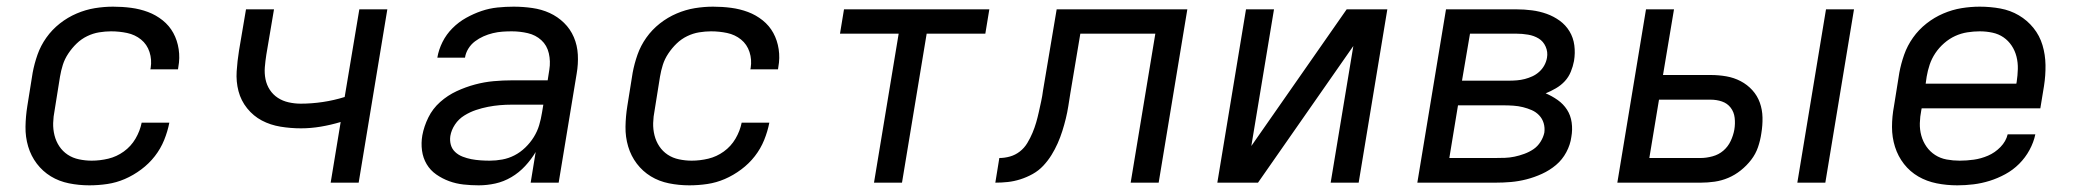

<svg xmlns="http://www.w3.org/2000/svg" viewBox="-20 -548 6240 576"><path d="M248 8Q217 8 187 2Q157 -4 132.5 -19Q108 -34 90.5 -57Q73 -80 64.5 -108.5Q56 -137 56.5 -168Q57 -199 62 -230L78 -330Q83 -357 92.5 -384Q102 -411 119 -435Q136 -459 159.5 -477.5Q183 -496 210 -507.5Q237 -519 264.5 -523.5Q292 -528 319 -528Q347 -528 373.5 -524.5Q400 -521 424 -512Q448 -503 468 -487Q488 -471 500 -449Q512 -427 516 -400.5Q520 -374 515 -347L514 -340H431L432 -344Q436 -369 428.5 -392Q421 -415 403 -429.5Q385 -444 361.5 -449Q338 -454 313 -454Q296 -454 277.5 -451Q259 -448 241.5 -439.5Q224 -431 210 -417.5Q196 -404 185 -387.5Q174 -371 168.5 -353.5Q163 -336 160 -318L144 -218Q140 -198 139.5 -179Q139 -160 143.5 -142Q148 -124 158 -109Q168 -94 183 -84Q198 -74 217 -70Q236 -66 255 -66Q280 -66 305 -72Q330 -78 351.5 -93.5Q373 -109 386.5 -132Q400 -155 405 -180H488Q483 -154 472.5 -128Q462 -102 444.5 -79.5Q427 -57 403.5 -39.5Q380 -22 354.5 -11Q329 0 302 4Q275 8 248 8Z M972 0 1002 -182Q972 -173 942 -168Q912 -163 883 -163Q852 -163 821.5 -168Q791 -173 765.5 -186.5Q740 -200 721.5 -223Q703 -246 695.5 -274.5Q688 -303 690 -334Q692 -365 697 -396L718 -520H802L779 -384Q776 -365 774.5 -346.5Q773 -328 776.5 -310.5Q780 -293 789.5 -278.5Q799 -264 813.5 -254.5Q828 -245 846 -241Q864 -237 882 -237Q915 -237 948.5 -242Q982 -247 1014 -257L1058 -520H1142L1056 0Z M1416 8Q1393 8 1370.5 5.5Q1348 3 1327.5 -4.5Q1307 -12 1289 -24.5Q1271 -37 1260 -55.5Q1249 -74 1246 -96.5Q1243 -119 1247 -142Q1252 -169 1265 -195.5Q1278 -222 1300.5 -242Q1323 -262 1350 -274.5Q1377 -287 1405 -294.5Q1433 -302 1461 -304.5Q1489 -307 1516 -307H1623L1628 -339Q1632 -364 1626.5 -388Q1621 -412 1604 -427.5Q1587 -443 1563.5 -448.5Q1540 -454 1515 -454Q1501 -454 1487 -453Q1473 -452 1458.5 -448.5Q1444 -445 1430.5 -439Q1417 -433 1405 -424Q1393 -415 1385 -402Q1377 -389 1375 -375H1292Q1296 -399 1307.5 -422Q1319 -445 1337.5 -463.5Q1356 -482 1378.5 -494.5Q1401 -507 1424.5 -515Q1448 -523 1472.5 -525.5Q1497 -528 1521 -528Q1549 -528 1577 -524Q1605 -520 1629 -509Q1653 -498 1672 -479.5Q1691 -461 1701.5 -436.5Q1712 -412 1713.5 -384Q1715 -356 1710 -327L1656 0H1572L1587 -92Q1574 -70 1555.5 -50Q1537 -30 1514 -16.5Q1491 -3 1466 2.5Q1441 8 1416 8ZM1449 -66Q1468 -66 1487 -69.5Q1506 -73 1523.5 -82Q1541 -91 1556 -105.5Q1571 -120 1581.5 -137Q1592 -154 1597.5 -172.5Q1603 -191 1606 -210L1610 -234H1515Q1497 -234 1479.5 -232.5Q1462 -231 1444 -227.5Q1426 -224 1408 -218Q1390 -212 1373 -201.5Q1356 -191 1345 -174.5Q1334 -158 1331 -140Q1329 -126 1332.5 -113.5Q1336 -101 1345.5 -92Q1355 -83 1368 -78Q1381 -73 1394 -70.5Q1407 -68 1421 -67Q1435 -66 1449 -66Z M2048 8Q2017 8 1987 2Q1957 -4 1932.5 -19Q1908 -34 1890.5 -57Q1873 -80 1864.5 -108.5Q1856 -137 1856.5 -168Q1857 -199 1862 -230L1878 -330Q1883 -357 1892.5 -384Q1902 -411 1919 -435Q1936 -459 1959.5 -477.5Q1983 -496 2010 -507.5Q2037 -519 2064.5 -523.5Q2092 -528 2119 -528Q2147 -528 2173.5 -524.5Q2200 -521 2224 -512Q2248 -503 2268 -487Q2288 -471 2300 -449Q2312 -427 2316 -400.5Q2320 -374 2315 -347L2314 -340H2231L2232 -344Q2236 -369 2228.5 -392Q2221 -415 2203 -429.5Q2185 -444 2161.5 -449Q2138 -454 2113 -454Q2096 -454 2077.5 -451Q2059 -448 2041.5 -439.5Q2024 -431 2010 -417.5Q1996 -404 1985 -387.5Q1974 -371 1968.5 -353.5Q1963 -336 1960 -318L1944 -218Q1940 -198 1939.5 -179Q1939 -160 1943.5 -142Q1948 -124 1958 -109Q1968 -94 1983 -84Q1998 -74 2017 -70Q2036 -66 2055 -66Q2080 -66 2105 -72Q2130 -78 2151.5 -93.5Q2173 -109 2186.5 -132Q2200 -155 2205 -180H2288Q2283 -154 2272.5 -128Q2262 -102 2244.5 -79.5Q2227 -57 2203.5 -39.5Q2180 -22 2154.5 -11Q2129 0 2102 4Q2075 8 2048 8Z M2602 0 2676 -447H2500L2512 -520H2948L2936 -447H2760L2686 0Z M2966 0 2978 -74Q2994 -74 3010 -78.5Q3026 -83 3039.5 -93.5Q3053 -104 3062 -119Q3071 -134 3077.5 -149.5Q3084 -165 3088.5 -180.5Q3093 -196 3096.5 -212Q3100 -228 3103.5 -244Q3107 -260 3109 -276L3150 -520H3542L3456 0H3372L3446 -447H3221L3191 -268Q3188 -249 3185 -230Q3182 -211 3177.5 -192.5Q3173 -174 3167 -155Q3161 -136 3153 -118Q3145 -100 3134.5 -83Q3124 -66 3110 -51Q3096 -36 3078 -26Q3060 -16 3041 -10Q3022 -4 3003.5 -2Q2985 0 2966 0Z M3632 0 3718 -520H3802L3734 -110L4020 -520H4142L4056 0H3972L4040 -410L3754 0Z M4232 0 4318 -520H4529Q4553 -520 4576 -517Q4599 -514 4620 -506.5Q4641 -499 4659 -486Q4677 -473 4688.5 -454Q4700 -435 4703 -412Q4706 -389 4702 -365Q4699 -349 4692.5 -333Q4686 -317 4674.5 -304.5Q4663 -292 4647.5 -283Q4632 -274 4617 -268Q4636 -260 4653 -248Q4670 -236 4681 -219Q4692 -202 4695 -180.5Q4698 -159 4694 -137Q4691 -114 4679 -91.5Q4667 -69 4648 -53Q4629 -37 4606 -26.5Q4583 -16 4559.5 -10Q4536 -4 4513 -2Q4490 0 4466 0ZM4366 -306H4507Q4519 -306 4531 -307Q4543 -308 4554.5 -311Q4566 -314 4577 -319Q4588 -324 4597.5 -332.5Q4607 -341 4613 -352Q4619 -363 4621 -375Q4624 -392 4617 -408Q4610 -424 4596 -432.5Q4582 -441 4564.5 -444Q4547 -447 4529 -447H4390ZM4328 -74H4466Q4481 -74 4495 -74.5Q4509 -75 4523.5 -78Q4538 -81 4553 -86.5Q4568 -92 4580.5 -100.5Q4593 -109 4601.5 -122.5Q4610 -136 4613 -150Q4615 -165 4611 -178.5Q4607 -192 4597.5 -202Q4588 -212 4575.5 -217.5Q4563 -223 4549 -226.5Q4535 -230 4520 -231Q4505 -232 4490 -232H4354Z M5372 0 5458 -520H5542L5456 0ZM4832 0 4918 -520H5002L4969 -323H5112Q5136 -323 5159 -319Q5182 -315 5202 -304.5Q5222 -294 5237 -277.5Q5252 -261 5259.5 -240Q5267 -219 5267.5 -195.5Q5268 -172 5264 -148Q5261 -127 5254 -106.5Q5247 -86 5233.5 -68.5Q5220 -51 5202.5 -37Q5185 -23 5165 -14.5Q5145 -6 5124 -3Q5103 0 5082 0ZM5082 -74Q5099 -74 5117.5 -79Q5136 -84 5150 -96Q5164 -108 5172 -125Q5180 -142 5183 -159Q5186 -177 5184 -194.5Q5182 -212 5172 -225Q5162 -238 5146 -243.5Q5130 -249 5112 -249H4957L4928 -74Z M5852 8Q5820 8 5790 2Q5760 -4 5735 -18.5Q5710 -33 5692 -56Q5674 -79 5665 -107.5Q5656 -136 5656 -167Q5656 -198 5662 -230L5678 -330Q5683 -357 5692.5 -384Q5702 -411 5719 -435Q5736 -459 5759.5 -477.5Q5783 -496 5810 -507.5Q5837 -519 5864.5 -523.5Q5892 -528 5919 -528Q5951 -528 5981 -522.5Q6011 -517 6036.5 -502Q6062 -487 6080.5 -464Q6099 -441 6107.5 -412.5Q6116 -384 6116.5 -353Q6117 -322 6112 -290L6101 -223H5745L5744 -218Q5740 -198 5739.5 -178.5Q5739 -159 5744 -141Q5749 -123 5759.5 -108Q5770 -93 5785.5 -83Q5801 -73 5820 -69.5Q5839 -66 5859 -66Q5880 -66 5901.5 -69Q5923 -72 5944 -81Q5965 -90 5981.5 -107Q5998 -124 6003 -145H6086Q6081 -121 6068.5 -98Q6056 -75 6037.5 -56.5Q6019 -38 5996 -25.5Q5973 -13 5949 -5.5Q5925 2 5900.5 5Q5876 8 5852 8ZM5757 -297H6029L6030 -302Q6033 -322 6033.5 -341Q6034 -360 6029.5 -378Q6025 -396 6015 -411Q6005 -426 5990.5 -436Q5976 -446 5957.5 -450Q5939 -454 5919 -454Q5901 -454 5882 -451Q5863 -448 5845.5 -440Q5828 -432 5812.5 -418.5Q5797 -405 5786 -388.5Q5775 -372 5769 -354Q5763 -336 5760 -318Z"/></svg>

Font: Iosevka Aile Oblique
Style: Regular
Weight: 400
Italic angle: -9°
Designer: Belleve Invis
Foundry: Belleve Invis
Version: Version 31.1.0; ttfautohint (v1.8.4)